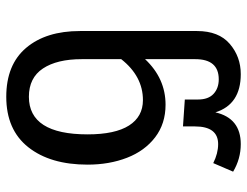

<svg xmlns="http://www.w3.org/2000/svg" viewBox="-110 -684 807 628"><g transform="rotate(90 294.0 -369.5)"><path d="M518 -252Q518 -130 461 -58Q404 14 296 14Q191 14 136 -51Q81 -116 81 -227V-610Q81 -681 123 -717Q165 -753 222 -753Q321 -753 347 -670Q366 -753 451 -753Q499 -753 541 -728L513 -663Q481 -679 451 -679Q393 -679 393 -603V-564L305 -570V-613Q305 -647 286.5 -664Q268 -681 239 -681Q173 -681 173 -604V-440Q236 -507 322 -507Q384 -507 428.5 -473Q473 -439 495.5 -381Q518 -323 518 -252ZM419 -252Q419 -342 390 -387.5Q361 -433 307 -433Q229 -433 173 -362V-233Q173 -152 203.5 -106Q234 -60 296 -60Q419 -60 419 -252Z"/></g></svg>

Font: Fira GO
Style: Regular
Weight: 400
Designer: Carrois Corporate
Foundry: Carrois Corporate GbR
Version: Version 0.300